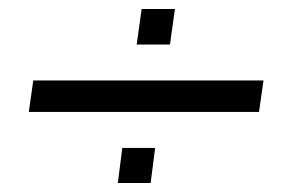

<svg xmlns="http://www.w3.org/2000/svg" viewBox="-20 -469 655 427"><path d="M358 -370H284L295 -449H369ZM566 -290 556 -220H44L54 -290ZM315 -62H242L252 -140H325Z"/></svg>

Font: Chivo Light Italic
Style: Regular
Weight: 300
Italic angle: -8.05°
Designer: Hector Gatti
Foundry: Omnibus-Type
Version: Version 1.007